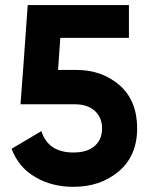

<svg xmlns="http://www.w3.org/2000/svg" viewBox="-20 -720 588 754"><path d="M280.3 -445.3Q380.9 -445.3 450.2 -384.8Q518.6 -324.2 518.6 -215.8Q518.6 -108.4 446.3 -46.9Q374 13.7 268.6 13.7Q183.6 13.7 119.1 -24.4Q53.7 -61.5 25.4 -135.7Q64.5 -159.2 142.6 -205.1Q168.9 -121.1 268.6 -121.1Q322.3 -121.1 351.6 -146.5Q380.9 -171.9 380.9 -215.8Q380.9 -258.8 351.6 -285.2Q323.2 -310.5 273.4 -310.5Q202.1 -310.5 60.5 -310.5Q68.4 -408.2 88.9 -700.2Q188.5 -700.2 486.3 -700.2Q486.3 -668 486.3 -571.3Q418.9 -571.3 216.8 -571.3Q214.8 -539.1 208 -445.3Q225.6 -445.3 280.3 -445.3Z"/></svg>

Font: LeFont
Style: Regular
Weight: 700
Designer: Leryon MEDIA
Version: Version 1.0